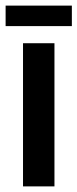

<svg xmlns="http://www.w3.org/2000/svg" viewBox="-53 -664 276 684"><path d="M29 0V-510H141V0ZM-33 -571V-644H203V-571Z"/></svg>

Font: Saira UltraCondensed ExtraBold
Style: Regular
Weight: 800
Width: 1
Designer: Hector Gatti with collaboration of the Omnibus-Type team
Foundry: Omnibus-Type
Version: Version 1.101